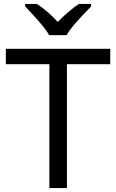

<svg xmlns="http://www.w3.org/2000/svg" viewBox="-20 -964 596 984"><path d="M323 0H233V-635H10V-714H545V-635H323ZM232 -784Q219 -807 197 -833.5Q175 -860 151 -886Q127 -912 109 -931V-944H169Q195 -927 223 -903Q251 -879 276 -852Q303 -879 331 -903Q359 -927 385 -944H447V-931Q428 -912 403.5 -886Q379 -860 356.5 -833.5Q334 -807 322 -784Z"/></svg>

Font: Noto Sans Anatolian Hieroglyphs
Style: Regular
Weight: 400
Designer: Monotype Design Team
Foundry: Monotype Imaging Inc.
Version: Version 2.001; ttfautohint (v1.8.4.7-5d5b)